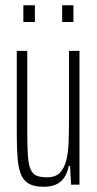

<svg xmlns="http://www.w3.org/2000/svg" viewBox="-20 -704 370 732"><path d="M146 8Q112 8 92 -2.5Q72 -13 61.5 -35.5Q51 -58 47.5 -96Q44 -134 44 -188V-510H84V-196Q84 -142 86.5 -108.5Q89 -75 97 -57.5Q105 -40 120 -34Q135 -28 159 -28Q191 -28 207.5 -44.5Q224 -61 232 -90.5Q240 -120 241.5 -160.5Q243 -201 243 -247V-510H283V0H251L247 -71H242Q238 -50 228 -32Q218 -14 198.5 -3Q179 8 146 8ZM69 -620V-684H113V-620ZM217 -620V-684H260V-620Z"/></svg>

Font: Saira UltraCondensed ExtraLight
Style: Regular
Weight: 250
Width: 1
Designer: Hector Gatti with collaboration of the Omnibus-Type team
Foundry: Omnibus-Type
Version: Version 1.101